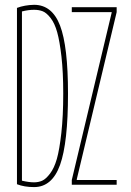

<svg xmlns="http://www.w3.org/2000/svg" viewBox="-20 -760 540 790"><path d="M295.9 -22.5V-19.5H460V0H275.4V-19.5L439.5 -708V-710H275.4V-730.5H460V-710ZM70.3 -712.9V-16.6Q98.6 -9.8 120.1 -9.8Q138.7 -9.8 153.8 -16.6Q168.9 -23.4 186 -45.9Q203.1 -68.4 213.9 -106Q224.6 -143.6 232.4 -212.9Q240.2 -282.2 240.2 -375Q240.2 -462.9 232.9 -526.9Q225.6 -590.8 215.3 -627.4Q205.1 -664.1 188.5 -685.5Q171.9 -707 156.2 -713.4Q140.6 -719.7 120.1 -719.7Q96.7 -719.7 70.3 -712.9ZM259.8 -375Q259.8 -172.9 227.1 -81.5Q194.3 9.8 120.1 9.8Q80.1 9.8 49.8 -2V-727.5Q81.1 -739.3 120.1 -740.2Q194.3 -740.2 227.1 -654.8Q259.8 -569.3 259.8 -375Z"/></svg>

Font: Mgen+ 1mn thin
Style: Regular
Weight: 100
Designer: [Source Han Sans]
Ryoko NISHIZUKA  (kana & ideographs); Paul D. Hunt (Latin, Greek & Cyrillic); Wenlong ZHANG  (bopomofo
Version: Version 1.059.20150602